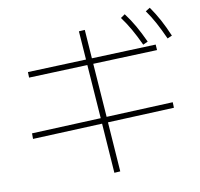

<svg xmlns="http://www.w3.org/2000/svg" viewBox="-87 -870 1038 995"><g transform="rotate(-10 432.0 -372.5)"><path d="M417 -229.5 50.8 -213.9V-243.2L415 -258.8L394.5 -542L85.9 -530.3L85 -559.6L392.6 -571.3L381.8 -721.7L413.1 -723.6L423.8 -572.3L761.7 -585L763.7 -555.7L425.8 -543L446.3 -260.3L796.9 -275.4L797.9 -246.1L448.2 -231L466.8 30.3L435.5 32.2ZM608.4 -752 630.9 -767.6Q657.7 -732.4 679.4 -694.3Q701.2 -656.2 723.6 -607.4L698.2 -595.7Q675.3 -645 654.3 -681.6Q633.3 -718.3 608.4 -752ZM741.2 -763.7 764.6 -778.3Q790 -742.2 811 -703.4Q832 -664.6 852.5 -616.2L828.1 -605.5Q805.2 -656.2 784.9 -693.6Q764.6 -731 741.2 -763.7Z"/></g></svg>

Font: Pretendard GOV Thin
Style: Regular
Weight: 100
Designer: Base glyphs from Inter by Rasmus Andersson; Hangeul glyphs from Noto Sans CJK(Source Han Sans) by Jang Soo-young and Kan
Foundry: Kil Hyung-jin
Version: Version 1.309